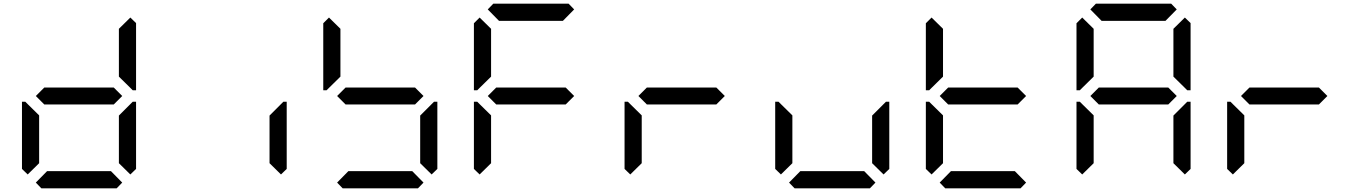

<svg xmlns="http://www.w3.org/2000/svg" viewBox="-20 -1020 7384 1040"><path d="M130 -75 99 -105V-469H117L130 -456L192 -395V-136ZM596 -546 642 -500 596 -454H220L174 -500L220 -546ZM686 -925 717 -895V-531H699L686 -544L624 -605V-864ZM642 -31 612 0H204L174 -31L235 -93H581ZM686 -456 699 -469H717V-105L686 -75L624 -136V-394Z M1502 -456 1515 -469H1533V-105L1502 -75L1440 -136V-394Z M1762 -544 1749 -531H1731V-894L1762 -925L1824 -864V-605ZM2228 -546 2274 -500 2228 -454H1852L1806 -500L1852 -546ZM2274 -31 2244 0H1836L1806 -31L1867 -93H2213ZM2318 -456 2331 -469H2349V-105L2318 -75L2256 -136V-394Z M2578 -75 2547 -105V-469H2565L2578 -456L2640 -395V-136ZM2578 -544 2565 -531H2547V-894L2578 -925L2640 -864V-605ZM2622 -969 2652 -1000H3060L3090 -969L3029 -907H2683ZM3044 -546 3090 -500 3044 -454H2668L2622 -500L2668 -546Z M3394 -75 3363 -105V-469H3381L3394 -456L3456 -395V-136ZM3860 -546 3906 -500 3860 -454H3484L3438 -500L3484 -546Z M4210 -75 4179 -105V-469H4197L4210 -456L4272 -395V-136ZM4722 -31 4692 0H4284L4254 -31L4315 -93H4661ZM4766 -456 4779 -469H4797V-105L4766 -75L4704 -136V-394Z M5026 -75 4995 -105V-469H5013L5026 -456L5088 -395V-136ZM5026 -544 5013 -531H4995V-894L5026 -925L5088 -864V-605ZM5492 -546 5538 -500 5492 -454H5116L5070 -500L5116 -546ZM5538 -31 5508 0H5100L5070 -31L5131 -93H5477Z M5842 -75 5811 -105V-469H5829L5842 -456L5904 -395V-136ZM5842 -544 5829 -531H5811V-894L5842 -925L5904 -864V-605ZM5886 -969 5916 -1000H6324L6354 -969L6293 -907H5947ZM6308 -546 6354 -500 6308 -454H5932L5886 -500L5932 -546ZM6398 -925 6429 -895V-531H6411L6398 -544L6336 -605V-864ZM6398 -456 6411 -469H6429V-105L6398 -75L6336 -136V-394Z M6658 -75 6627 -105V-469H6645L6658 -456L6720 -395V-136ZM7124 -546 7170 -500 7124 -454H6748L6702 -500L6748 -546Z"/></svg>

Font: DSEG7 Classic Mini
Style: Regular
Weight: 400
Designer: Keshikan(Twitter:@keshinomi_88pro)
Version: Version 0.46